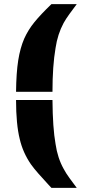

<svg xmlns="http://www.w3.org/2000/svg" viewBox="-20 -763 414 933"><path d="M98 -576Q117 -618 147 -655Q177 -692 230 -743H353Q335 -719 317.5 -695Q300 -671 289 -651Q260 -597 250 -530Q235 -443 235 -317H58Q59 -409 68.5 -469.5Q78 -530 98 -576ZM215 134Q190 107 167.5 81.5Q145 56 130 35Q91 -22 76 -87Q58 -159 58 -277H235Q236 -141 250 -63Q260 5 289 57Q300 78 317.5 102Q335 126 353 150H230Z"/></svg>

Font: Saira Stencil
Style: Regular
Weight: 400
Designer: Hector Gatti with collaboration of the Omnibus-Type team
Foundry: Omnibus-Type
Version: Version 1.003